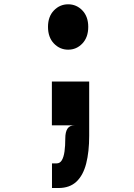

<svg xmlns="http://www.w3.org/2000/svg" viewBox="-20 -598 640 916"><path d="M305.2 -361Q265.5 -361 237.2 -390.5Q209 -420 209 -469.8Q209 -519 237.2 -548.2Q265.5 -577.5 305.2 -577.5Q345 -577.5 373 -548.2Q401 -519 401 -469.8Q401 -420 373 -390.5Q345 -361 305.2 -361ZM228 299V181.5H250Q266 181.5 275 166.5Q284 151.5 287.8 124.5Q291.5 97.5 291.5 62Q291.5 32 301.8 16Q312 0 336.5 0H227.5V-209H405.5V50Q405.5 126 391.2 182Q377 238 344.8 268.5Q312.5 299 259 299Z"/></svg>

Font: Spline Sans Mono
Style: Regular
Weight: 400
Monospace: yes
Designer: Eben Sorkin, Mirko Velimirovic
Foundry: Sorkin Type
Version: Version 1.004